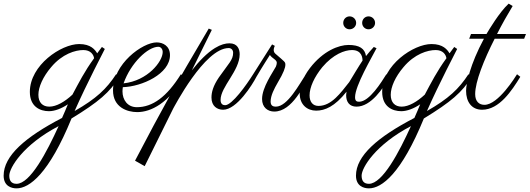

<svg xmlns="http://www.w3.org/2000/svg" viewBox="-187 -590 2910 1055"><path d="M186 -17C177 4 167 30 154 58C-48 163 -167 266 -167 375C-167 433 -124 445 -96 445C-25 445 82 364 206 61C355 -30 417 -83 469 -168L451 -182C398 -101 342 -48 223 20C291 -134 388 -318 389 -321L373 -332L347 -297C335 -317 312 -348 248 -348C149 -348 -23 -232 -23 -85C-23 -4 33 21 82 21C114 21 152 6 186 -17ZM211 -70C169 -31 123 -4 84 -4C47 -4 24 -27 24 -69C24 -112 49 -168 94 -221C155 -294 227 -315 271 -315C311 -315 327 -290 330 -270C277 -197 247 -137 211 -70ZM-96 420C-126 420 -136 401 -136 375C-136 332 -60 205 135 103C71 244 -21 420 -96 420Z M488 -111C593 -114 747 -184 747 -287C747 -338 708 -357 674 -357C596 -357 434 -239 434 -93C434 -1 511 26 567 26C644 26 739 -24 824 -167L807 -182C729 -57 651 -1 565 -1C514 -1 486 -41 486 -88C486 -96 487 -104 488 -111ZM492 -132C532 -245 626 -333 683 -333C696 -333 707 -321 707 -304C707 -252 624 -146 492 -132Z M960 -433C770 -112 714 -10 555 293L608 323C609 320 683 173 765 6C767 4 936 -326 1070 -326C1082 -326 1094 -317 1094 -300C1094 -261 1070 -242 1016 -165C984 -118 975 -83 975 -54C975 -7 1006 13 1039 13C1114 13 1200 -125 1222 -168L1204 -182C1167 -123 1088 -12 1050 -12C1039 -12 1025 -17 1025 -41C1025 -113 1130 -201 1130 -292C1130 -320 1118 -352 1074 -352C1052 -352 1027 -346 994 -326C950 -299 906 -253 867 -203L977 -426Z M1494 -182C1458 -128 1393 -4 1329 -4C1316 -4 1300 -7 1300 -32C1300 -65 1320 -103 1339 -136C1372 -191 1381 -219 1381 -234C1381 -250 1379 -249 1326 -295C1319 -301 1317 -309 1317 -315C1317 -325 1321 -334 1323 -338L1308 -346L1204 -182L1222 -168C1254 -223 1296 -288 1296 -288C1308 -269 1334 -262 1334 -245C1334 -239 1332 -232 1329 -224C1312 -192 1253 -110 1253 -46C1253 0 1284 23 1320 23C1420 23 1483 -125 1512 -168Z M1867 -332C1851 -315 1837 -298 1824 -282C1818 -323 1788 -343 1728 -343C1675 -343 1589 -311 1516 -216C1474 -161 1460 -112 1460 -75C1460 -15 1501 18 1550 18C1598 18 1652 -4 1717 -86C1716 -81 1715 -69 1715 -67C1715 -30 1733 -4 1772 -4C1852 -4 1920 -106 1953 -168L1936 -182C1909 -139 1843 -31 1786 -31C1773 -31 1764 -35 1764 -56C1764 -119 1856 -274 1882 -325ZM1732 -139C1685 -80 1635 -8 1563 -8C1532 -8 1514 -30 1514 -66C1514 -110 1540 -167 1584 -221C1644 -292 1707 -315 1747 -315C1803 -315 1805 -269 1805 -257C1786 -229 1749 -167 1732 -139ZM1874 -464C1874 -484 1858 -500 1838 -500C1818 -500 1803 -484 1803 -464C1803 -445 1818 -429 1838 -429C1858 -429 1874 -445 1874 -464ZM1770 -464C1770 -484 1754 -500 1734 -500C1714 -500 1699 -484 1699 -464C1699 -445 1714 -429 1734 -429C1754 -429 1770 -445 1770 -464Z M2122 -17C2113 4 2103 30 2090 58C1888 163 1769 266 1769 375C1769 433 1812 445 1840 445C1911 445 2018 364 2142 61C2291 -30 2353 -83 2405 -168L2387 -182C2334 -101 2278 -48 2159 20C2227 -134 2324 -318 2325 -321L2309 -332L2283 -297C2271 -317 2248 -348 2184 -348C2085 -348 1913 -232 1913 -85C1913 -4 1969 21 2018 21C2050 21 2088 6 2122 -17ZM2147 -70C2105 -31 2059 -4 2020 -4C1983 -4 1960 -27 1960 -69C1960 -112 1985 -168 2030 -221C2091 -294 2163 -315 2207 -315C2247 -315 2263 -290 2266 -270C2213 -197 2183 -137 2147 -70ZM1840 420C1810 420 1800 401 1800 375C1800 332 1876 205 2071 103C2007 244 1915 420 1840 420Z M2401 -403 2391 -377H2472C2396 -236 2374 -130 2374 -91C2374 -31 2404 13 2462 13C2557 13 2626 -93 2672 -168L2654 -182C2645 -168 2551 -14 2475 -14C2447 -14 2424 -31 2424 -73C2424 -141 2472 -261 2531 -377H2693L2703 -403H2544C2572 -458 2602 -511 2630 -557L2608 -570C2557 -523 2499 -425 2486 -403Z"/></svg>

Font: Parisienne
Style: Regular
Weight: 400
Designer: Astigmatic (AOETI)
Foundry: Astigmatic (AOETI)
Version: Version 1.000